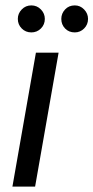

<svg xmlns="http://www.w3.org/2000/svg" viewBox="-20 -691 346 711"><path d="M26 0 113 -496H197L110 0ZM96 -571Q75 -571 60.5 -585.5Q46 -600 46 -621Q46 -641 60.5 -656Q75 -671 96 -671Q117 -671 131.5 -656Q146 -641 146 -621Q146 -600 131.5 -585.5Q117 -571 96 -571ZM257 -571Q235 -571 221 -585.5Q207 -600 207 -621Q207 -641 221 -656Q235 -671 257 -671Q277 -671 291.5 -656Q306 -641 306 -621Q306 -600 291.5 -585.5Q277 -571 257 -571Z"/></svg>

Font: DM Sans 24pt
Style: Italic
Weight: 400
Italic angle: -10°
Designer: Colophon Foundry, Jonny Pinhorn
Foundry: Colophon Foundry
Version: Version 4.004;gftools[0.9.30]